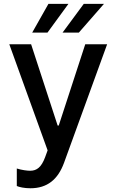

<svg xmlns="http://www.w3.org/2000/svg" viewBox="-20 -776 606 1000"><path d="M138.5 204.5C226.2 204.5 281.6 158.7 313.2 72.8L538 -545.5H424L285.9 -122.2H280.2L142 -545.5H28.4L228 7.1L214.8 43.3C195.3 95.5 171.5 112.9 138.1 113.3C124.6 113.6 94.1 110.1 67.5 101.6V192.8C80.3 198.5 106.5 204.5 138.5 204.5ZM147.7 -606.2H227.3L336.3 -755.7H232.2ZM305.8 -606.2H390.6L521.3 -755.7H416.2Z"/></svg>

Font: Magic Ui Pro Medium
Style: Regular
Weight: 500
Designer: Stefan Endress, Andreas Faust
Version: Version 1.000;FEAKit 1.0